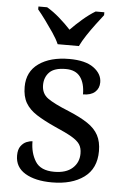

<svg xmlns="http://www.w3.org/2000/svg" viewBox="-55 -806 560 856"><g transform="rotate(5 225.5 -378.0)"><path d="M210 10Q135 10 90 -17Q45 -44 45 -96Q45 -123 56 -138Q67 -153 81.5 -159Q96 -165 108 -165Q108 -113 131.5 -75.5Q155 -38 216 -38Q269 -38 297.5 -63.5Q326 -89 326 -129Q326 -154 315.5 -170Q305 -186 278.5 -201.5Q252 -217 203 -238Q152 -261 118.5 -282.5Q85 -304 68.5 -332.5Q52 -361 52 -404Q52 -472 103.5 -508.5Q155 -545 240 -545Q312 -545 349 -518Q386 -491 386 -453Q386 -426 367.5 -409.5Q349 -393 314 -393Q314 -443 293 -471Q272 -499 228 -499Q177 -499 155 -476.5Q133 -454 133 -419Q133 -381 161.5 -360.5Q190 -340 257 -313Q310 -291 343 -269Q376 -247 391.5 -218Q407 -189 407 -147Q407 -69 353 -29.5Q299 10 210 10ZM182 -606Q172 -629 154 -655.5Q136 -682 117 -708Q98 -734 82 -753V-766H121Q150 -749 178.5 -724Q207 -699 229 -675Q252 -699 281 -724Q310 -749 338 -766H377V-753Q362 -734 342.5 -708Q323 -682 305.5 -655.5Q288 -629 277 -606Z"/></g></svg>

Font: Noto Serif Yezidi
Style: Regular
Weight: 400
Designer: Dalton Maag Ltd
Foundry: Dalton Maag Ltd
Version: Version 1.001; ttfautohint (v1.8.4.7-5d5b)